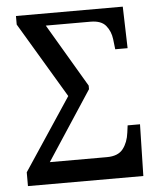

<svg xmlns="http://www.w3.org/2000/svg" viewBox="-52 -759 666 804"><g transform="rotate(-5 281.5 -357.0)"><path d="M33 0V-58L234 -361L45 -678V-714H494L499 -539H447L442 -582Q438 -615 418.5 -639Q399 -663 354 -663H166L323 -397V-382L133 -92H373Q420 -92 441 -119Q462 -146 467 -187L471 -217H523L518 0Z"/></g></svg>

Font: Noto Serif SemiCondensed
Style: Regular
Weight: 400
Width: 4
Designer: Monotype Design Team
Foundry: Monotype Imaging Inc.
Version: Version 2.013